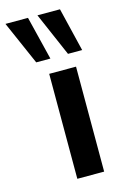

<svg xmlns="http://www.w3.org/2000/svg" viewBox="-184 -810 556 864"><g transform="rotate(-15 94.0 -378.5)"><path d="M65 0V-489H190V0ZM170 -554 82 -757H187L236 -554ZM22 -554 -67 -757H38L88 -554Z"/></g></svg>

Font: Nunito Sans 12pt ExtraLight 12pt
Style: Bold
Weight: 700
Version: Version 3.101;gftools[0.9.27]